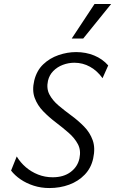

<svg xmlns="http://www.w3.org/2000/svg" viewBox="-20 -927 574 957"><path d="M225.9 10.3Q184.8 10.3 148 -1.5Q111.3 -13.3 82.4 -33.1Q53.5 -52.9 35.2 -76.8L63.4 -147.2Q81.3 -117.3 108.5 -93.8Q135.8 -70.4 170 -56.9Q204.1 -43.4 242.7 -43.4Q297 -43.4 332.2 -69.8Q367.5 -96.3 376.1 -138.1Q384.4 -177.8 368.3 -208.3Q352.3 -238.7 322.1 -265.1Q291.9 -291.5 257.9 -317.2Q223.8 -343 195.3 -372.4Q166.7 -401.8 152.9 -439.1Q139.1 -476.5 150.7 -525.6Q163 -575.5 195.4 -606.3Q227.8 -637.2 271.6 -652.3Q315.4 -667.4 359.4 -667.4Q408 -667.4 449.4 -650.4Q490.7 -633.5 519.4 -600.9L491.1 -537.3Q464.9 -574.1 428.8 -594.2Q392.7 -614.3 350.6 -614.3Q321.2 -614.3 293.3 -603.8Q265.5 -593.3 245.7 -573.2Q225.9 -553.2 219.1 -524.3Q210.7 -485.7 226.5 -455.9Q242.2 -426.1 272 -401Q301.9 -375.8 336 -350.8Q370.1 -325.8 399.1 -296.2Q428.2 -266.6 442 -228.1Q455.9 -189.6 444.4 -137Q434.2 -89.7 402.4 -56.6Q370.6 -23.5 325 -6.6Q279.4 10.3 225.9 10.3ZM337.6 -735.1 451.1 -907H533.9L394.9 -735.1Z"/></svg>

Font: Ysabeau
Style: Bold Italic
Weight: 700
Italic angle: -12°
Designer: Christian Thalmann (Catharsis Fonts)
Version: Version 2.002